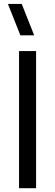

<svg xmlns="http://www.w3.org/2000/svg" viewBox="-20 -988 290 1008"><path d="M87 -802.5 21.5 -967.5H94L159.5 -802.5ZM80 0V-720H169.5V0Z"/></svg>

Font: Vela Sans Med
Style: Regular
Weight: 500
Designer: Principal design: Mikhail Sharanda - project Manrope.
Design modification: Ravid Balaliev
Foundry: Mikhail Sharanda
Version: Version 1.001